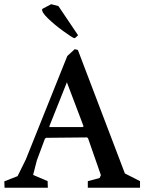

<svg xmlns="http://www.w3.org/2000/svg" viewBox="-36 -885 680 905"><path d="M-15.6 -30.3 46.9 -54.7 85.9 -133.8 281.2 -621.1 316.4 -653.3 331.1 -649.4 552.7 -67.4 624 -31.2V0H377.9V-31.2L433.6 -45.9L439.5 -59.6L378.9 -233.4L374 -237.3L181.6 -235.4L175.8 -231.4L137.7 -128.9L120.1 -60.5L188.5 -31.2L189.5 0H-14.6ZM355.5 -286.1 357.4 -291 279.3 -497.1 196.3 -289.1 198.2 -286.1ZM163.1 -842.8 205.1 -865.2 239.3 -856.4 332 -718.8 319.3 -707 313.5 -705.1Q302.7 -709 261.7 -738.8Q220.7 -768.6 189.5 -798.8Q158.2 -829.1 163.1 -842.8Z"/></svg>

Font: Comprehension Dark
Style: Regular
Weight: 700
Designer: Alfredo Marco Pradil
Foundry: Alfredo Marco Pradil
Version: 1.0